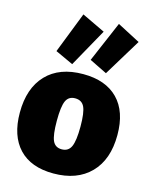

<svg xmlns="http://www.w3.org/2000/svg" viewBox="-129 -956 837 1055"><g transform="rotate(15 289.0 -428.5)"><path d="M297 -555Q425 -555 494.5 -484Q564 -413 564 -280Q564 -140 488 -62.5Q412 15 278 15Q150 15 82 -57Q14 -129 14 -261Q14 -400 88 -477.5Q162 -555 297 -555ZM288 -415Q251 -415 236.5 -383Q222 -351 222 -270Q222 -189 236.5 -157Q251 -125 288 -125Q326 -125 341 -158.5Q356 -192 356 -272Q356 -352 341 -383.5Q326 -415 288 -415ZM415 -592 315 -641 414 -872 544 -804ZM223 -592 121 -639 212 -872 344 -809Z"/></g></svg>

Font: Bitter Black
Style: Regular
Weight: 900
Designer: Sol Matas, and Bitter project Authors
Foundry: Sol Matas
Version: Version 2.001